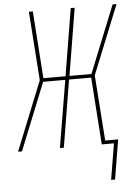

<svg xmlns="http://www.w3.org/2000/svg" viewBox="-61 -781 722 1019"><g transform="rotate(-5 300.0 -271.5)"><path d="M489 192 521 0H456L431 -358H313L254 0H233L293 -358H175L31 0H10L158 -368L132 -735H153L178 -377H296L355 -735H376L317 -377H434L578 -735H599L451 -368L476 -19H545L510 192Z"/></g></svg>

Font: Iosevka Curly ThExObl
Style: Regular
Weight: 100
Width: 7
Italic angle: -9°
Monospace: yes
Designer: Belleve Invis
Foundry: Belleve Invis
Version: Version 11.1.0; ttfautohint (v1.8.3)